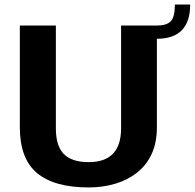

<svg xmlns="http://www.w3.org/2000/svg" viewBox="-20 -812 854 842"><path d="M369 10Q218 10 142.5 -53Q67 -116 67 -254V-700H225V-249Q225 -172 260 -136.5Q295 -101 369 -101Q511 -101 511 -249V-700H668V-254Q668 -186 645 -136.5Q622 -87 580.5 -54.5Q539 -22 484.5 -6Q430 10 369 10ZM668 -700Q711 -700 729 -719Q747 -738 747 -792H814Q814 -642 668 -642Z"/></svg>

Font: Pathway Extreme 28pt
Style: Bold
Weight: 700
Designer: Eduardo Rodriguez Tunni
Foundry: Eduardo Rodriguez Tunni
Version: Version 1.001;gftools[0.9.26]